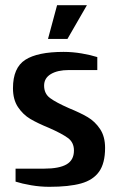

<svg xmlns="http://www.w3.org/2000/svg" viewBox="-20 -710 455 740"><path d="M165 -560 200 -690H315L240 -560ZM40 -10V-60H150Q208 -60 236.5 -76.5Q265 -93 265 -130Q265 -161 242 -178Q219 -195 169 -217Q125 -235 97 -251.5Q69 -268 49.5 -297Q30 -326 30 -370Q30 -449 77.5 -479.5Q125 -510 225 -510Q260 -510 295 -504Q330 -498 355 -490V-440H245Q202 -440 176 -424.5Q150 -409 150 -380Q150 -349 173 -332Q196 -315 246 -293Q290 -275 318 -258.5Q346 -242 365.5 -213Q385 -184 385 -140Q385 -81 362 -48.5Q339 -16 292.5 -3Q246 10 170 10Q135 10 100 4Q65 -2 40 -10Z"/></svg>

Font: Cuprum
Style: Bold
Weight: 700
Designer: Jovanny Lemonad
Foundry: Jovanny Lemonad
Version: Version 2.000